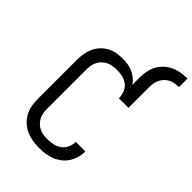

<svg xmlns="http://www.w3.org/2000/svg" viewBox="-269 -1054 1178 1178"><g transform="rotate(45 320.5 -464.5)"><path d="M297 8Q269 8 241 3.5Q213 -1 187 -12.5Q161 -24 140 -43Q119 -62 105 -86.5Q91 -111 85.5 -139Q80 -167 80 -195V-540Q80 -567 84.5 -593Q89 -619 100 -643.5Q111 -668 129.5 -688Q148 -708 171 -720.5Q194 -733 220.5 -738Q247 -743 274 -743Q296 -743 318.5 -739.5Q341 -736 361.5 -727Q382 -718 399.5 -703.5Q417 -689 429 -671V-735Q429 -763 434.5 -790.5Q440 -818 453 -842Q466 -866 487 -885.5Q508 -905 533 -916.5Q558 -928 585.5 -932.5Q613 -937 641 -937V-863Q623 -863 606 -860Q589 -857 573.5 -849.5Q558 -842 546 -829.5Q534 -817 526 -801.5Q518 -786 515 -769Q512 -752 512 -735V-554H429Q429 -579 420 -602.5Q411 -626 392.5 -641.5Q374 -657 349.5 -663Q325 -669 300 -669Q282 -669 264 -666.5Q246 -664 230 -656.5Q214 -649 200.5 -637Q187 -625 178.5 -609Q170 -593 166.5 -575.5Q163 -558 163 -540V-195Q163 -177 166 -159.5Q169 -142 177.5 -126.5Q186 -111 199 -98.5Q212 -86 228 -78.5Q244 -71 262 -68.5Q280 -66 297 -66Q322 -66 346 -71.5Q370 -77 390 -91.5Q410 -106 420.5 -129Q431 -152 431 -177Q431 -177 431 -177.5Q431 -178 431 -178H514Q514 -178 514 -177Q514 -176 514 -175Q514 -149 506.5 -123Q499 -97 484.5 -74.5Q470 -52 448.5 -35.5Q427 -19 402 -9Q377 1 350.5 4.5Q324 8 297 8Z"/></g></svg>

Font: Zed Sans Extended
Style: Regular
Weight: 400
Width: 7
Designer: Belleve Invis
Foundry: Belleve Invis
Version: Version 1.0.0; ttfautohint (v1.8.4)